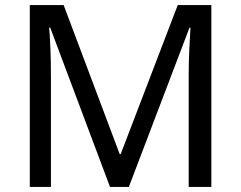

<svg xmlns="http://www.w3.org/2000/svg" viewBox="-20 -734 947 754"><path d="M412 0 177 -626H173Q176 -595 178 -542.5Q180 -490 180 -433V0H97V-714H230L450 -129H454L678 -714H810V0H721V-439Q721 -491 723.5 -542Q726 -593 728 -625H724L486 0Z"/></svg>

Font: Noto Sans Chakma
Style: Regular
Weight: 400
Designer: Zachary Quinn Scheuren - Monotype Design Team
Foundry: Monotype Imaging Inc.
Version: Version 2.003; ttfautohint (v1.8.4.7-5d5b)